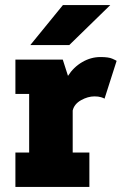

<svg xmlns="http://www.w3.org/2000/svg" viewBox="-20 -734 490 754"><path d="M40.5 0V-135H94.5V-365H40.5V-500H226.5L247 -436Q269 -470.5 303 -490.2Q337 -510 374.5 -510Q406.5 -510 421 -503.5Q435.5 -497 438 -495L390.5 -346.5Q387.5 -349 377 -352.2Q366.5 -355.5 351 -355.5Q325 -355.5 298.2 -340.5Q271.5 -325.5 265.5 -300V-135H331V0ZM252 -557H99L227 -714H413Z"/></svg>

Font: Trispace Condensed ExtraBold
Style: Regular
Weight: 800
Width: 3
Designer: Tyler Finck
Foundry: Etcetera Type Company
Version: Version 1.210; ttfautohint (v1.8.3)